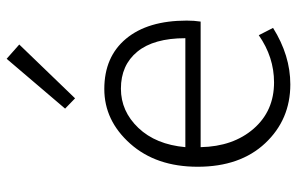

<svg xmlns="http://www.w3.org/2000/svg" viewBox="-178 -703 894 578"><g transform="rotate(-90 269.0 -414.0)"><path d="M304 13Q198 13 127 -62.5Q56 -138 56 -266Q56 -391 125.5 -469Q195 -547 290 -547Q387 -547 441.5 -481.5Q496 -416 496 -299Q496 -276 493 -257H115Q117 -159 170.5 -97.5Q224 -36 310 -36Q386 -36 452 -82L474 -39Q391 13 304 13ZM115 -303H443Q443 -398 402.5 -447.5Q362 -497 291 -497Q223 -497 173 -444.5Q123 -392 115 -303ZM262 -635 231 -665 381 -841 424 -803Z"/></g></svg>

Font: Noto Sans Korean Light
Style: Regular
Weight: 300
Designer: Ryoko NISHIZUKA  (kana & ideographs); Paul D. Hunt (Latin, Greek & Cyrillic); Wenlong ZHANG  (bopomofo); Sandoll Communi
Foundry: Adobe Systems Incorporated
Version: Version 1.000;PS 1;hotconv 1.0.78;makeotf.lib2.5.61930